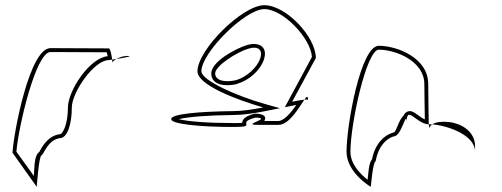

<svg xmlns="http://www.w3.org/2000/svg" viewBox="-20 -732 1931 738"><path d="M28 -145 121 -14C121 -6 129 -135 140 -135C150 -142 164 -194 210 -201C240 -201 256 -258 256 -318C256 -378 342 -501 398 -501C398 -501 403 -502 411 -503C409 -520 404 -546 398 -546C398 -546 256 -547 174 -547C94 -547 33 -225 28 -145ZM43 -149C51 -246 118 -532 174 -532C245 -532 361 -531 390 -531C391 -527 393 -522 394 -516C325 -510 241 -384 241 -318C241 -254 221 -216 210 -216H208C158 -208 137 -157 131 -148C110 -133 113 -86 110 -56ZM411 -503C412 -498 412 -494 412 -491C412 -494 418 -500 427 -505C421 -504 416 -504 411 -503ZM427 -505C457 -510 496 -517 469 -517C453 -517 438 -511 427 -505Z M638 -274C638 -256 740 -244 878 -244C976 -244 882 -260 963 -280C1030 -278 906 -252 969 -252H1050C1093 -252 1131 -322 1150 -349C1139 -348 1123 -345 1103 -341L1194 -509C1194 -590 1080 -712 996 -712C911 -712 739 -540 739 -458C739 -405 891 -348 992 -319C951 -311 910 -305 878 -305C740 -303 638 -294 638 -274ZM667 -274C703 -283 781 -289 878 -290C912 -290 954 -296 995 -304L1056 -316L996 -333C890 -363 754 -423 754 -458C754 -529 922 -697 996 -697C1069 -697 1175 -584 1179 -513L1075 -320L1106 -326C1110 -327 1116 -328 1119 -329C1097 -296 1070 -267 1050 -267H996C1012 -295 966 -295 963 -295H959C928 -287 912 -277 911 -260C904 -259 894 -259 878 -259C781 -259 702 -265 667 -274ZM792 -448C794 -403 849 -399 891 -409H892V-410C937 -423 980 -461 994 -502C998 -514 1000 -526 997 -537C988 -566 955 -567 927 -558C888 -546 790 -495 792 -448ZM807 -449C806 -479 892 -532 932 -544C971 -557 992 -542 980 -507C968 -472 928 -436 888 -424C844 -414 808 -422 807 -449ZM1150 -349C1159 -350 1164 -349 1164 -347C1164 -365 1159 -362 1150 -349Z M1312 -149C1312 -68 1405 -14 1405 -14C1405 -6 1413 -112 1424 -112C1434 -171 1466 -200 1494 -208C1524 -208 1543 -314 1543 -261C1543 -331 1579 -256 1628 -254C1628 -281 1626 -346 1626 -409C1626 -510 1506 -556 1436 -556C1366 -556 1312 -250 1312 -149ZM1327 -149C1327 -257 1389 -541 1436 -541C1503 -541 1611 -496 1611 -409C1611 -358 1613 -305 1613 -273C1594 -281 1580 -298 1562 -304C1549 -308 1535 -299 1531 -287C1512 -271 1505 -228 1494 -223H1492L1490 -222C1456 -212 1422 -180 1410 -120C1397 -104 1396 -66 1393 -41C1365 -63 1327 -101 1327 -149ZM1628 -254C1629 -246 1630 -242 1631 -241C1631 -237 1630 -246 1641 -254ZM1641 -254C1696 -250 1806 -215 1806 -149V-170C1806 -228 1750 -264 1686 -264C1662 -264 1649 -259 1641 -254Z"/></svg>

Font: Ampere
Style: OuLn
Weight: 400
Version: Version 1